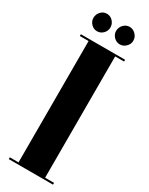

<svg xmlns="http://www.w3.org/2000/svg" viewBox="-221 -891 724 932"><g transform="rotate(30 141.0 -425.0)"><path d="M17.5 0V-10H66.5V-690H17.5V-700H265.5V-690H215.5V-10H265.5V0ZM205.5 -751.5Q186 -751.5 171.8 -766Q157.5 -780.5 157.5 -799.5Q157.5 -820 171.8 -834.8Q186 -849.5 205.5 -849.5Q224.5 -849.5 239.2 -834.8Q254 -820 254 -799.5Q254 -780.5 239.2 -766Q224.5 -751.5 205.5 -751.5ZM77.5 -751.5Q58.5 -751.5 44.5 -766Q30.5 -780.5 30.5 -799.5Q30.5 -820 44.5 -834.8Q58.5 -849.5 77.5 -849.5Q97.5 -849.5 111.5 -834.8Q125.5 -820 125.5 -799.5Q125.5 -780.5 111.5 -766Q97.5 -751.5 77.5 -751.5Z"/></g></svg>

Font: Imbue 100pt Black
Style: Regular
Weight: 900
Designer: Tyler Finck
Foundry: Etcetera Type Company
Version: Version 1.102; ttfautohint (v1.8.3)